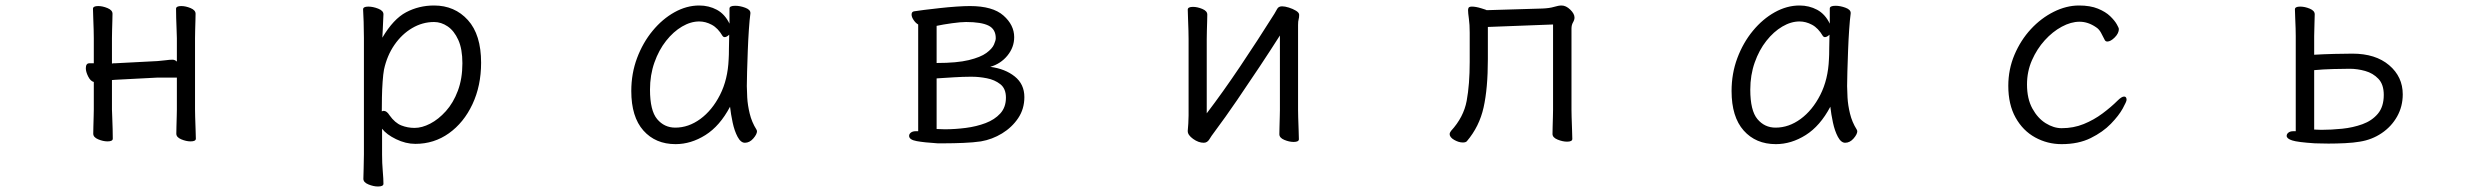

<svg xmlns="http://www.w3.org/2000/svg" viewBox="-20 -506 9040 698"><path d="M623 -224H554L400 -216Q397 -216 393.5 -215.5Q390 -215 387 -215V-108Q387 -102 388 -81Q389 -60 389.5 -37Q390 -14 390 -2Q390 8 371 8Q355 8 337 0.5Q319 -7 319 -20Q319 -28 319.5 -46.5Q320 -65 320.5 -83Q321 -101 321 -108V-208Q309 -211 300.5 -228Q292 -245 292 -258Q292 -276 305 -276H321V-367Q321 -377 320.5 -398Q320 -419 319 -441Q318 -463 318 -474Q318 -484 337 -484Q353 -484 371 -476.5Q389 -469 389 -456Q389 -448 388.5 -431.5Q388 -415 387.5 -397Q387 -379 387 -367V-275Q390 -276 393.5 -276Q397 -276 399 -276L553 -284Q568 -285 582.5 -287Q597 -289 607 -289Q616 -289 623 -282V-367Q623 -377 622 -398Q621 -419 620.5 -441Q620 -463 620 -474Q620 -484 639 -484Q655 -484 673 -476.5Q691 -469 691 -456Q691 -448 690.5 -431.5Q690 -415 689.5 -397Q689 -379 689 -367V-108Q689 -102 689.5 -81Q690 -60 691 -37Q692 -14 692 -2Q692 8 673 8Q657 8 639 0.5Q621 -7 621 -20Q621 -28 621.5 -46.5Q622 -65 622.5 -83Q623 -101 623 -108Z M1303 -368Q1303 -399 1302 -427Q1301 -455 1300 -472Q1300 -482 1319 -482Q1336 -482 1355 -474.5Q1374 -467 1374 -454Q1374 -448 1373 -432Q1372 -416 1371.5 -398.5Q1371 -381 1370 -369Q1410 -437 1456.5 -461.5Q1503 -486 1558 -486Q1633 -486 1681 -433Q1729 -380 1729 -278Q1729 -194 1697.5 -127Q1666 -60 1612 -21.5Q1558 17 1490 17Q1455 17 1420 0Q1385 -17 1369 -38V56Q1369 87 1371.5 116Q1374 145 1374 162Q1374 172 1354 172Q1338 172 1319.5 164.5Q1301 157 1301 144Q1301 132 1302 106.5Q1303 81 1303 55ZM1368 -101Q1372 -103 1375 -103Q1386 -103 1396 -87Q1416 -59 1439 -50Q1462 -41 1487 -41Q1514 -41 1544 -56.5Q1574 -72 1601 -102Q1628 -132 1644.5 -176Q1661 -220 1661 -276Q1661 -328 1646 -361Q1631 -394 1607.5 -410Q1584 -426 1558 -426Q1516 -426 1478.5 -404Q1441 -382 1414 -343Q1387 -304 1376 -253Q1373 -237 1371 -209Q1369 -181 1368.5 -152Q1368 -123 1368 -101Z M2708 -457Q2705 -435 2702.5 -398.5Q2700 -362 2698.5 -321.5Q2697 -281 2696 -246Q2695 -211 2695 -193Q2695 -179 2696.5 -151.5Q2698 -124 2705.5 -93Q2713 -62 2730 -35Q2732 -31 2732 -29Q2732 -18 2718.5 -2.5Q2705 13 2688 13Q2673 13 2661.5 -8.5Q2650 -30 2643.5 -60.5Q2637 -91 2634 -118Q2597 -48 2544.5 -15Q2492 18 2436 18Q2363 18 2319 -31.5Q2275 -81 2275 -175Q2275 -239 2296 -295Q2317 -351 2352.5 -394Q2388 -437 2432 -461.5Q2476 -486 2522 -486Q2557 -486 2586 -470.5Q2615 -455 2632 -420V-475Q2632 -485 2653 -485Q2670 -485 2689 -478Q2708 -471 2708 -459ZM2631 -380Q2622 -371 2614 -371Q2610 -371 2607 -375Q2590 -404 2567.5 -416Q2545 -428 2522 -428Q2491 -428 2459.5 -409.5Q2428 -391 2401.5 -357.5Q2375 -324 2359 -278.5Q2343 -233 2343 -180Q2343 -104 2369 -73Q2395 -42 2435 -42Q2483 -42 2526 -73.5Q2569 -105 2597.5 -161Q2626 -217 2629 -291Q2630 -305 2630 -330Q2630 -355 2631 -380Z M3388 15Q3340 12 3312.5 7Q3285 2 3285 -12Q3285 -19 3291.5 -24Q3298 -29 3309 -29H3318V-417Q3309 -422 3301.5 -433Q3294 -444 3294 -453Q3294 -464 3304 -465Q3315 -467 3340 -470Q3365 -473 3396 -476.5Q3427 -480 3456.5 -482Q3486 -484 3506 -484Q3589 -484 3628 -449.5Q3667 -415 3667 -371Q3667 -334 3642.5 -304Q3618 -274 3580 -263Q3634 -256 3669 -228Q3704 -200 3704 -153Q3704 -110 3681.5 -76.5Q3659 -43 3623 -21Q3587 1 3546 8Q3519 12 3482.5 13.5Q3446 15 3416 15ZM3385 -277Q3459 -277 3502 -287.5Q3545 -298 3566 -313.5Q3587 -329 3593.5 -344Q3600 -359 3600 -367Q3600 -400 3573.5 -413Q3547 -426 3492 -426Q3473 -426 3440.5 -421.5Q3408 -417 3385 -412ZM3505 -227Q3482 -227 3448 -225Q3414 -223 3385 -221V-37Q3392 -37 3399.5 -36.5Q3407 -36 3415 -36Q3452 -36 3491 -41Q3530 -46 3563 -58.5Q3596 -71 3616.5 -93.5Q3637 -116 3637 -151Q3637 -184 3616.5 -200Q3596 -216 3567.5 -221.5Q3539 -227 3515 -227Z M4633 -377Q4600 -325 4559.5 -264Q4519 -203 4477 -141.5Q4435 -80 4394 -25Q4384 -12 4376.5 0.5Q4369 13 4356 13Q4337 13 4317.5 -1Q4298 -15 4298 -29V-31Q4299 -40 4300 -57Q4301 -74 4301 -86V-364Q4301 -374 4300.5 -395Q4300 -416 4299 -438Q4298 -460 4298 -471Q4298 -481 4317 -481Q4333 -481 4351 -473.5Q4369 -466 4369 -453Q4369 -445 4368.5 -428.5Q4368 -412 4367.5 -394Q4367 -376 4367 -364V-94Q4425 -170 4488.5 -264.5Q4552 -359 4613 -456Q4618 -464 4623 -473.5Q4628 -483 4641 -483Q4651 -483 4665.5 -478.5Q4680 -474 4691.5 -467Q4703 -460 4703 -452Q4703 -442 4701 -435.5Q4699 -429 4699 -415V-106Q4699 -100 4699.5 -79Q4700 -58 4701 -35Q4702 -12 4702 0Q4702 10 4683 10Q4667 10 4649 2.5Q4631 -5 4631 -18Q4631 -26 4631.5 -44.5Q4632 -63 4632.5 -81Q4633 -99 4633 -106Z M5626 -417 5389 -408V-291Q5389 -185 5373.5 -115.5Q5358 -46 5313 7Q5309 12 5298 12Q5283 12 5266.5 2.5Q5250 -7 5250 -19Q5250 -23 5255 -30Q5301 -80 5312 -139.5Q5323 -199 5323 -281V-387Q5323 -417 5320 -438Q5317 -459 5317 -469Q5317 -474 5319 -478Q5322 -482 5331 -482Q5345 -482 5364.5 -476Q5384 -470 5385 -469L5587 -475Q5613 -476 5629.5 -481Q5646 -486 5657 -486Q5673 -486 5688.5 -471Q5704 -456 5704 -442Q5704 -434 5698.5 -424.5Q5693 -415 5693 -402V-107Q5693 -101 5693.5 -80Q5694 -59 5695 -36Q5696 -13 5696 -1Q5696 9 5677 9Q5661 9 5642.5 1.5Q5624 -6 5624 -19Q5624 -27 5624.5 -45Q5625 -63 5625.5 -81Q5626 -99 5626 -107Z M6708 -457Q6705 -435 6702.5 -398.5Q6700 -362 6698.5 -321.5Q6697 -281 6696 -246Q6695 -211 6695 -193Q6695 -179 6696.5 -151.5Q6698 -124 6705.5 -93Q6713 -62 6730 -35Q6732 -31 6732 -29Q6732 -18 6718.5 -2.5Q6705 13 6688 13Q6673 13 6661.5 -8.5Q6650 -30 6643.5 -60.5Q6637 -91 6634 -118Q6597 -48 6544.5 -15Q6492 18 6436 18Q6363 18 6319 -31.5Q6275 -81 6275 -175Q6275 -239 6296 -295Q6317 -351 6352.5 -394Q6388 -437 6432 -461.5Q6476 -486 6522 -486Q6557 -486 6586 -470.5Q6615 -455 6632 -420V-475Q6632 -485 6653 -485Q6670 -485 6689 -478Q6708 -471 6708 -459ZM6631 -380Q6622 -371 6614 -371Q6610 -371 6607 -375Q6590 -404 6567.5 -416Q6545 -428 6522 -428Q6491 -428 6459.5 -409.5Q6428 -391 6401.5 -357.5Q6375 -324 6359 -278.5Q6343 -233 6343 -180Q6343 -104 6369 -73Q6395 -42 6435 -42Q6483 -42 6526 -73.5Q6569 -105 6597.5 -161Q6626 -217 6629 -291Q6630 -305 6630 -330Q6630 -355 6631 -380Z M7711 -143Q7711 -137 7697 -111.5Q7683 -86 7654 -56Q7625 -26 7580.5 -4Q7536 18 7475 18Q7423 18 7378.5 -6.5Q7334 -31 7307.5 -78.5Q7281 -126 7281 -194Q7281 -254 7303.5 -307Q7326 -360 7363 -400Q7400 -440 7446 -463Q7492 -486 7538 -486Q7579 -486 7607 -474.5Q7635 -463 7651.5 -447Q7668 -431 7675.5 -417.5Q7683 -404 7683 -401Q7683 -385 7668 -370Q7653 -355 7641 -355Q7635 -355 7632 -360Q7625 -374 7618 -387Q7611 -400 7600 -407Q7571 -427 7540 -427Q7509 -427 7475.5 -409Q7442 -391 7413.5 -359.5Q7385 -328 7367 -287Q7349 -246 7349 -199Q7349 -147 7368.5 -111.5Q7388 -76 7417 -58Q7446 -40 7475 -40Q7518 -40 7555 -55Q7592 -70 7623.5 -93.5Q7655 -117 7678 -140Q7693 -155 7702 -155Q7711 -155 7711 -143Z M8326 -375Q8326 -385 8325.5 -403.5Q8325 -422 8324 -441.5Q8323 -461 8323 -472Q8323 -482 8342 -482Q8359 -482 8377 -474.5Q8395 -467 8395 -454Q8395 -442 8394 -417.5Q8393 -393 8393 -375V-307Q8425 -309 8466 -310Q8507 -311 8532 -311Q8616 -311 8665.5 -269Q8715 -227 8715 -163Q8715 -119 8694.5 -82.5Q8674 -46 8638.5 -22Q8603 2 8559 9Q8536 13 8505 14.5Q8474 16 8445 16Q8430 16 8417.5 15.5Q8405 15 8395 15Q8333 11 8313 4.5Q8293 -2 8293 -12Q8293 -19 8299.5 -24Q8306 -29 8317 -29H8326ZM8393 -35Q8399 -35 8405.5 -34.5Q8412 -34 8419 -34Q8455 -34 8494.5 -38Q8534 -42 8568.5 -54.5Q8603 -67 8624.5 -92.5Q8646 -118 8646 -161Q8646 -199 8626.5 -219.5Q8607 -240 8578.5 -248Q8550 -256 8522 -256Q8498 -256 8461.5 -255Q8425 -254 8393 -251Z"/></svg>

Font: QiushuiShotai
Style: Regular
Weight: 600
Designer: Fontworks Inc.
Foundry: Fontworks Inc.
Version: Version 1.250